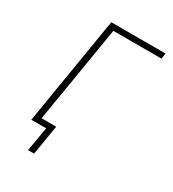

<svg xmlns="http://www.w3.org/2000/svg" viewBox="-212 -852 1024 1134"><g transform="rotate(30 300.0 -285.0)"><path d="M160 165 188 0H87L208 -735H578L572 -697H244L135 -38H235L201 165Z"/></g></svg>

Font: Iosevka XLt Ex Obl
Style: Regular
Weight: 200
Width: 7
Italic angle: -9°
Monospace: yes
Designer: Belleve Invis
Foundry: Belleve Invis
Version: Version 32.5.0; ttfautohint (v1.8.4)